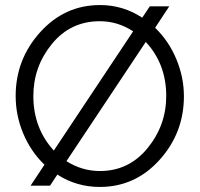

<svg xmlns="http://www.w3.org/2000/svg" viewBox="-20 -735 791 760"><path d="M594 -625Q648 -573 678 -501Q708 -429 708 -354Q708 -209 611.5 -102Q515 5 375 5Q283 5 207 -44L178 0H101L156 -83Q102 -135 72 -206.5Q42 -278 42 -355Q42 -500 139 -607.5Q236 -715 376 -715Q467 -715 543 -665L573 -710H650ZM112 -355Q112 -228 193 -139L507 -611Q446 -651 375 -651Q259 -651 185.5 -561Q112 -471 112 -355ZM375 -58Q490 -58 564 -148.5Q638 -239 638 -355Q638 -482 557 -569L243 -97Q305 -58 375 -58Z"/></svg>

Font: Raleway-v4020
Style: Regular
Weight: 400
Designer: Matt McInerney, Pablo Impallari, Rodrigo Fuenzalida
Foundry: Matt McInerney, Pablo Impallari, Rodrigo Fuenzalida
Version: Version 4.020;PS 004.020;hotconv 1.0.88;makeotf.lib2.5.64775